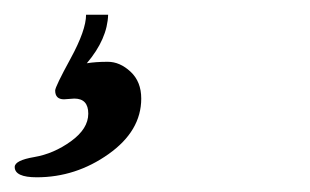

<svg xmlns="http://www.w3.org/2000/svg" viewBox="-68 -37 421 261"><path d="M-48 190Q-48 181 -21.5 176.5Q5 172 28.5 155Q52 138 52 117.5Q52 97 33 97L19 98Q7 98 7 86Q7 81 28 42.5Q49 4 49 -17H79Q78 16 50 49Q62 47 78.5 47Q95 47 109.5 60.5Q124 74 124 97Q124 141 79.5 172.5Q35 204 -18 204Q-48 204 -48 190Z"/></svg>

Font: Mr Dafoe
Style: Regular
Weight: 400
Designer: Alejandro Paul
Foundry: Alejandro Paul
Version: Version 1.000